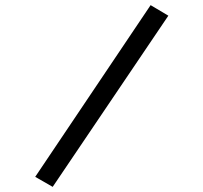

<svg xmlns="http://www.w3.org/2000/svg" viewBox="-20 -685 790 747"><path d="M185 42 117 3 566 -665 635 -624Z"/></svg>

Font: Inconsolata ExtraExpanded
Style: Regular
Weight: 400
Width: 8
Monospace: yes
Designer: Raph Levien, Cyreal, Brenton Simpson
Foundry: Raph Levien, Cyreal, Google
Version: Version 3.001; ttfautohint (v1.8.2.53-6de2)